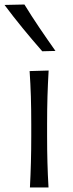

<svg xmlns="http://www.w3.org/2000/svg" viewBox="-42 -832 324 852"><path d="M90.8 0Q93.8 -57.6 95.2 -111.1Q96.7 -164.6 96.7 -228.5V-280.8Q96.7 -348.6 95 -403.8Q93.3 -459 89.4 -516.6L173.8 -519Q170.4 -460.9 168.7 -405Q167 -349.1 167 -280.8V-228.5Q167 -164.6 168.5 -111.1Q169.9 -57.6 173.3 0ZM145.5 -604.5Q101.1 -655.3 59.1 -706.5Q17.1 -757.8 -22 -810.1L66.4 -812Q98.1 -760.3 132.8 -709Q167.5 -657.7 204.1 -606Z"/></svg>

Font: Pinar-DS3-FD Regular
Style: Regular
Weight: 400
Designer: Amin Abedi
Version: Version 3.000